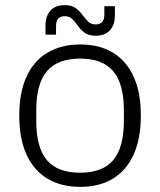

<svg xmlns="http://www.w3.org/2000/svg" viewBox="-20 -717 623 747"><path d="M292 10Q218 10 164.5 -22Q111 -54 83 -116Q55 -178 55 -267Q55 -357 83 -418.5Q111 -480 164.5 -512Q218 -544 292 -544Q367 -544 419.5 -512Q472 -480 500 -418.5Q528 -357 528 -267Q528 -178 500 -116Q472 -54 419.5 -22Q367 10 292 10ZM292 -45Q379 -45 420.5 -94Q462 -143 462 -247V-287Q462 -391 420.5 -440Q379 -489 292 -489Q204 -489 162.5 -440Q121 -391 121 -287V-247Q121 -143 162.5 -94Q204 -45 292 -45ZM353 -578Q325 -578 309.5 -589.5Q294 -601 283.5 -616Q273 -631 261.5 -642.5Q250 -654 232 -654Q198 -654 198 -616V-582H157V-618Q157 -655 176.5 -676Q196 -697 231 -697Q259 -697 274.5 -685.5Q290 -674 300.5 -659.5Q311 -645 322.5 -633.5Q334 -622 352 -622Q386 -622 386 -659V-693H427V-657Q427 -620 407.5 -599Q388 -578 353 -578Z"/></svg>

Font: Mozilla Headline ExtraLight
Style: Regular
Weight: 200
Designer: Studio DRAMA
Foundry: Studio DRAMA
Version: Version 1.000